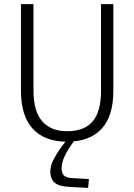

<svg xmlns="http://www.w3.org/2000/svg" viewBox="-20 -675 654 935"><path d="M472 -234V-655H532V-234Q532 -109 474 -47Q416 15 306 15Q198 15 140 -47.5Q82 -110 82 -234V-655H143V-234Q143 -133 185.5 -84.5Q228 -36 307 -36Q390 -36 431 -83.5Q472 -131 472 -234ZM225 159Q225 145 230.5 126.5Q236 108 255 76.5Q274 45 315 -7H354Q321 37 305 66Q289 95 284.5 113Q280 131 280 144Q280 166 290 178Q300 190 328 192L413 197L409 240L316 235Q265 232 245 213.5Q225 195 225 159Z"/></svg>

Font: Intel One Mono Light
Style: Regular
Weight: 300
Monospace: yes
Designer: Fred Shallcrass
Foundry: Frere-Jones Type LLC
Version: Version 1.004